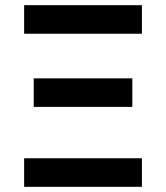

<svg xmlns="http://www.w3.org/2000/svg" viewBox="-20 -720 640 740"><path d="M73 0H527V-110H73ZM110 -308H490V-418H110ZM73 -590H527V-700H73Z"/></svg>

Font: CommitMonoV142 ExtLt
Style: Regular
Weight: 200
Monospace: yes
Designer: Eigil Nikolajsen
Foundry: Eigil Nikolajsen
Version: Version 1.142